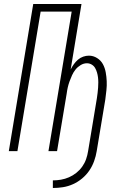

<svg xmlns="http://www.w3.org/2000/svg" viewBox="-20 -755 640 959"><path d="M244 184V146Q264 146 284.5 142.5Q305 139 324.5 130.5Q344 122 361 108.5Q378 95 390.5 77.5Q403 60 410 40Q417 20 420 0Q431 -66 442 -132Q453 -198 464 -265Q466 -278 467.5 -291Q469 -304 470 -317Q471 -330 471 -343Q471 -356 469.5 -368.5Q468 -381 464.5 -393Q461 -405 455 -415.5Q449 -426 438 -432.5Q427 -439 414 -439Q398 -439 383 -430Q368 -421 357.5 -408Q347 -395 340 -379.5Q333 -364 327.5 -349Q322 -334 318.5 -318.5Q315 -303 313 -287L265 0H222L338 -697H183L67 0H24L146 -735H387L333 -408Q340 -422 349 -434.5Q358 -447 369.5 -457Q381 -467 395.5 -472Q410 -477 424 -477Q446 -477 465 -465Q484 -453 494 -434.5Q504 -416 508 -394Q512 -372 513 -349.5Q514 -327 511.5 -304Q509 -281 506 -258L463 0Q459 25 450 50Q441 75 426 97Q411 119 390 136.5Q369 154 344.5 165Q320 176 294.5 180Q269 184 244 184Z"/></svg>

Font: Iosevka Curly XLtExObl
Style: Regular
Weight: 200
Width: 7
Italic angle: -9°
Monospace: yes
Designer: Belleve Invis
Foundry: Belleve Invis
Version: Version 11.0.1; ttfautohint (v1.8.3)